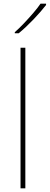

<svg xmlns="http://www.w3.org/2000/svg" viewBox="-20 -1018 269 1038"><path d="M117 0H91V-760H117ZM229 -991Q203 -957 162 -914Q121 -871 81 -838H60V-844Q83 -864 109.5 -892Q136 -920 160.5 -948.5Q185 -977 199 -998H229Z"/></svg>

Font: Noto Sans Myanmar UI Thin
Style: Regular
Weight: 100
Designer: Monotype Design Team
Foundry: Monotype Imaging Inc.
Version: Version 2.103; ttfautohint (v1.8.4.7-5d5b)